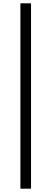

<svg xmlns="http://www.w3.org/2000/svg" viewBox="-20 -858 310 1157"><path d="M103 279V-838H167V279Z"/></svg>

Font: Noto Sans TC Thin
Style: Regular
Weight: 400
Version: Version 2.004-H2;hotconv 1.0.118;makeotfexe 2.5.65603